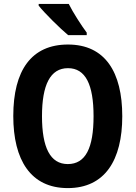

<svg xmlns="http://www.w3.org/2000/svg" viewBox="-20 -953 694 983"><path d="M332 -933H178V-924C207 -887 289 -806 329 -773H424V-786C399 -819 353 -890 332 -933ZM606 -358C606 -584 518 -725 328 -725C141 -725 48 -593 48 -359C48 -134 137 10 327 10C517 10 606 -133 606 -358ZM195 -358C195 -518 237 -604 328 -604C418 -604 459 -520 459 -358C459 -195 418 -113 327 -113C237 -113 195 -198 195 -358Z"/></svg>

Font: Noto Sans Ethiopic Condensed
Style: Bold
Weight: 700
Width: 3
Designer: Monotype Design Team
Foundry: Monotype Imaging Inc.
Version: Version 2.102